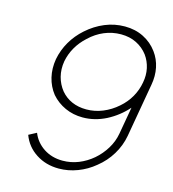

<svg xmlns="http://www.w3.org/2000/svg" viewBox="-115 -861 875 971"><g transform="rotate(15 323.0 -375.5)"><path d="M129 -131Q147.5 -84.5 190.5 -56Q233.5 -28 289.5 -28Q333 -28 372.8 -44Q412.5 -60 446 -88.5Q479 -117 502 -154.5Q525 -192 532.5 -234.5L557.5 -377Q513 -326.5 453 -295.5Q393.5 -265.5 331 -265.5Q281 -265.5 238.8 -284.8Q196.5 -304 166.5 -338.5Q138 -374.5 127.2 -420Q116.5 -465.5 125 -515.5Q134.5 -565 159.8 -608.5Q185 -652 224 -686.5Q266 -724 316 -744.8Q366 -765.5 420 -765.5Q474.5 -765.5 518.2 -743.5Q562 -721.5 590.5 -682.5Q616 -648 624.8 -605.2Q633.5 -562.5 625 -515.5L576 -234.5Q566.5 -182 538.2 -135.2Q510 -88.5 466.5 -54Q427 -21 379 -2.8Q331 15.5 281 15.5Q213.5 15.5 162 -18Q110 -51.5 88.5 -109.5ZM248 -654Q216.5 -625.5 196.2 -590.2Q176 -555 168.5 -515.5Q161.5 -473 171.2 -435.2Q181 -397.5 205 -367.5Q229 -339 262.8 -324.2Q296.5 -309.5 338.5 -309.5Q382.5 -309.5 424 -326.5Q465.5 -343.5 500 -374Q533 -402.5 553.5 -438.8Q574 -475 581 -515.5Q588.5 -554.5 580.8 -590.2Q573 -626 552 -655Q528 -686.5 492.5 -704.2Q457 -722 411.5 -722Q366 -722 324.2 -704.5Q282.5 -687 248 -654Z"/></g></svg>

Font: Russisch Sans ExtraLight
Style: Italic
Weight: 200
Width: 4
Italic angle: -10°
Designer: Michael Sharanda (font) & Cristiano Sobral (main changes)
Foundry: Michael Sharanda
Version: Version 2.00;September 8, 2020;FontCreator 13.0.0.2681 64-bi